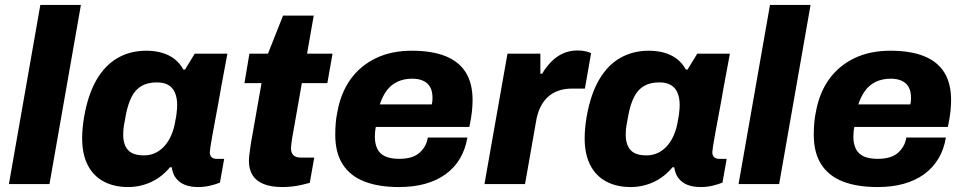

<svg xmlns="http://www.w3.org/2000/svg" viewBox="-20 -744 3896 776"><path d="M16 0 143 -724H307L180 0Z M498 12Q441 12 399 -10.5Q357 -33 334.5 -77Q312 -121 312 -185Q312 -205 314 -226.5Q316 -248 320 -272Q336 -363 370.5 -422Q405 -481 456 -510Q507 -539 571 -539Q605 -539 633.5 -531Q662 -523 684 -506.5Q706 -490 721 -463H728L767 -527H899L875 -398Q869 -362 862 -325Q855 -288 849 -255Q843 -222 838 -195Q833 -168 830.5 -151Q828 -134 828 -129Q828 -115 835.5 -108.5Q843 -102 855 -102H886L869 -6Q852 1 829 6.5Q806 12 781 12Q751 12 728.5 3.5Q706 -5 692 -23Q685 -31 680.5 -43Q676 -55 674 -68H667Q635 -29 591 -8.5Q547 12 498 12ZM562 -116Q587 -116 608 -126Q629 -136 645 -154Q661 -172 672 -197Q683 -222 688 -252Q692 -272 693.5 -284.5Q695 -297 695.5 -305.5Q696 -314 696 -320Q696 -348 687.5 -368.5Q679 -389 661 -400Q643 -411 614 -411Q577 -411 552 -396.5Q527 -382 512 -352.5Q497 -323 489 -281Q484 -255 481.5 -240Q479 -225 478.5 -215.5Q478 -206 478 -200Q478 -159 497.5 -137.5Q517 -116 562 -116Z M1122 12Q1076 12 1046 0Q1016 -12 1001 -35.5Q986 -59 986 -94Q986 -104 988 -120.5Q990 -137 994 -164L1037 -408H968L988 -527H1063L1124 -681H1248L1221 -527H1324L1303 -408H1200L1160 -181Q1159 -172 1157.5 -161.5Q1156 -151 1156 -145Q1156 -127 1165.5 -117Q1175 -107 1198 -107H1250L1232 -5Q1218 -1 1198 3.5Q1178 8 1158 10Q1138 12 1122 12Z M1593 12Q1510 12 1452.5 -10.5Q1395 -33 1365 -80Q1335 -127 1335 -199Q1335 -224 1337 -247.5Q1339 -271 1344 -294Q1358 -370 1397.5 -424.5Q1437 -479 1499.5 -509Q1562 -539 1645 -539Q1725 -539 1779.5 -517.5Q1834 -496 1862 -452Q1890 -408 1890 -339Q1890 -320 1887.5 -294.5Q1885 -269 1877 -231H1499Q1497 -222 1496 -211.5Q1495 -201 1495 -192Q1495 -163 1505 -142.5Q1515 -122 1537 -112Q1559 -102 1593 -102Q1619 -102 1639 -107.5Q1659 -113 1673 -124.5Q1687 -136 1696.5 -152Q1706 -168 1709 -188H1869Q1861 -140 1838.5 -102.5Q1816 -65 1780.5 -39.5Q1745 -14 1698 -1Q1651 12 1593 12ZM1515 -322H1725Q1727 -329 1727.5 -336.5Q1728 -344 1728 -349Q1728 -375 1718.5 -392Q1709 -409 1690.5 -417.5Q1672 -426 1647 -426Q1612 -426 1586 -413.5Q1560 -401 1543 -378Q1526 -355 1515 -322Z M1938 0 2031 -527H2164V-446H2171Q2187 -473 2208 -494.5Q2229 -516 2255.5 -528Q2282 -540 2314 -540Q2333 -540 2347.5 -536.5Q2362 -533 2369 -529L2344 -386H2292Q2261 -386 2236 -377Q2211 -368 2193 -351Q2175 -334 2163 -308.5Q2151 -283 2146 -250L2102 0Z M2529 12Q2472 12 2430 -10.5Q2388 -33 2365.5 -77Q2343 -121 2343 -185Q2343 -205 2345 -226.5Q2347 -248 2351 -272Q2367 -363 2401.5 -422Q2436 -481 2487 -510Q2538 -539 2602 -539Q2636 -539 2664.5 -531Q2693 -523 2715 -506.5Q2737 -490 2752 -463H2759L2798 -527H2930L2906 -398Q2900 -362 2893 -325Q2886 -288 2880 -255Q2874 -222 2869 -195Q2864 -168 2861.5 -151Q2859 -134 2859 -129Q2859 -115 2866.5 -108.5Q2874 -102 2886 -102H2917L2900 -6Q2883 1 2860 6.5Q2837 12 2812 12Q2782 12 2759.5 3.5Q2737 -5 2723 -23Q2716 -31 2711.5 -43Q2707 -55 2705 -68H2698Q2666 -29 2622 -8.5Q2578 12 2529 12ZM2593 -116Q2618 -116 2639 -126Q2660 -136 2676 -154Q2692 -172 2703 -197Q2714 -222 2719 -252Q2723 -272 2724.5 -284.5Q2726 -297 2726.5 -305.5Q2727 -314 2727 -320Q2727 -348 2718.5 -368.5Q2710 -389 2692 -400Q2674 -411 2645 -411Q2608 -411 2583 -396.5Q2558 -382 2543 -352.5Q2528 -323 2520 -281Q2515 -255 2512.5 -240Q2510 -225 2509.5 -215.5Q2509 -206 2509 -200Q2509 -159 2528.5 -137.5Q2548 -116 2593 -116Z M2965 0 3092 -724H3256L3129 0Z M3527 12Q3444 12 3386.5 -10.5Q3329 -33 3299 -80Q3269 -127 3269 -199Q3269 -224 3271 -247.5Q3273 -271 3278 -294Q3292 -370 3331.5 -424.5Q3371 -479 3433.5 -509Q3496 -539 3579 -539Q3659 -539 3713.5 -517.5Q3768 -496 3796 -452Q3824 -408 3824 -339Q3824 -320 3821.5 -294.5Q3819 -269 3811 -231H3433Q3431 -222 3430 -211.5Q3429 -201 3429 -192Q3429 -163 3439 -142.5Q3449 -122 3471 -112Q3493 -102 3527 -102Q3553 -102 3573 -107.5Q3593 -113 3607 -124.5Q3621 -136 3630.5 -152Q3640 -168 3643 -188H3803Q3795 -140 3772.5 -102.5Q3750 -65 3714.5 -39.5Q3679 -14 3632 -1Q3585 12 3527 12ZM3449 -322H3659Q3661 -329 3661.5 -336.5Q3662 -344 3662 -349Q3662 -375 3652.5 -392Q3643 -409 3624.5 -417.5Q3606 -426 3581 -426Q3546 -426 3520 -413.5Q3494 -401 3477 -378Q3460 -355 3449 -322Z"/></svg>

Font: Archivo SemiBold ExtraBold
Style: Italic
Weight: 800
Italic angle: -10°
Version: Version 2.001